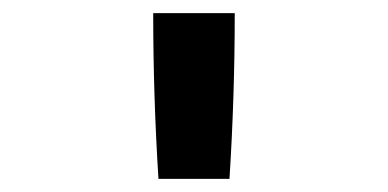

<svg xmlns="http://www.w3.org/2000/svg" viewBox="-20 -723 590 292"><path d="M221 -451Q217 -514 215 -577Q213 -640 213 -703H337Q337 -640 335 -577Q333 -514 329 -451Z"/></svg>

Font: Lode Term
Style: Bold
Weight: 700
Monospace: yes
Designer: Belleve Invis
Foundry: Belleve Invis
Version: Version 29.2.0